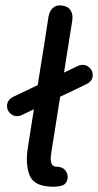

<svg xmlns="http://www.w3.org/2000/svg" viewBox="-20 -698 370 724"><path d="M168.9 5.6Q106.3 2.9 90.8 -38.9Q75.4 -80.7 85 -141.4Q109.1 -290.9 132.2 -440Q144.6 -514.4 162.7 -633.7Q166.6 -656.9 180 -668.6Q193.4 -680.4 215.3 -676.9Q237.2 -674 246.7 -658.4Q256.2 -642.7 252.3 -619.2Q213.5 -373 174 -126.1Q170.5 -105.2 171.4 -93.9Q172.3 -82.6 177.3 -76.1Q182.3 -69.6 192 -69.6Q214.9 -69.6 226.1 -55.8Q237.4 -42 234.6 -23.9Q230.9 -2 210.1 2.8Q189.3 7.5 168.9 5.6ZM31.7 -333.8 271.8 -448.4Q295.1 -459.4 312.7 -446.8Q330.4 -434.2 329.6 -412.8Q328.8 -391.5 304.5 -379.9L64.3 -265.2Q41 -254.2 23.2 -266.8Q5.5 -279.5 6.5 -300.8Q7.5 -322.1 31.7 -333.8Z"/></svg>

Font: SN Pro Thin
Style: Italic
Weight: 200
Italic angle: -9°
Designer: Tobias Whetton
Foundry: Supernotes
Version: Version 1.003;Glyphs 3.3 (3324)